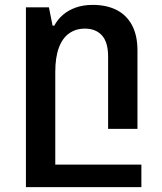

<svg xmlns="http://www.w3.org/2000/svg" viewBox="-20 -527 664 785"><path d="M86 238V-497H180L195 -422H202Q215 -447 237 -466Q259 -485 289.5 -496Q320 -507 359 -507Q416 -507 457 -486Q498 -465 520 -423.5Q542 -382 542 -321V0H422V-296Q422 -354 397 -382Q372 -410 327 -410Q290 -410 262.5 -390.5Q235 -371 220.5 -331.5Q206 -292 206 -233V238ZM140 146H558V238H140Z"/></svg>

Font: Noto Sans Armenian SemiBold
Style: Regular
Weight: 600
Designer: Monotype Design Team
Foundry: Monotype Imaging Inc.
Version: Version 2.007